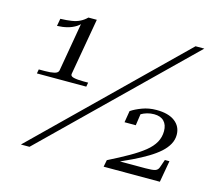

<svg xmlns="http://www.w3.org/2000/svg" viewBox="-101 -842 1123 973"><g transform="rotate(15 461.0 -355.0)"><path d="M240 -413Q237 -400 256 -395.5Q275 -391 307 -391H332L328 -369H69L73 -391H105Q135 -391 154 -395.5Q173 -400 176 -413L222 -679Q225 -682 227 -684Q229 -686 231 -686.5Q233 -687 233 -685Q223 -667 203.5 -654.5Q184 -642 159.5 -635.5Q135 -629 105 -628L112 -667Q146 -668 171 -672Q196 -676 214.5 -685.5Q233 -695 248 -710H292ZM810 -710H856L129 0H84ZM725 -47H563Q562 -46 561 -43.5Q560 -41 560 -38Q560 -35 561 -33Q610 -55 651.5 -75Q693 -95 727 -115.5Q761 -136 784.5 -157Q808 -178 821 -201.5Q834 -225 834 -251Q834 -295 800 -321Q766 -347 703 -347Q663 -347 628.5 -334Q594 -321 572 -306L562 -245H621L631 -314Q624 -314 618 -309Q612 -304 608.5 -298Q605 -292 604 -285Q615 -296 629 -304.5Q643 -313 660.5 -318Q678 -323 697 -323Q731 -323 749 -304.5Q767 -286 767 -253Q767 -221 752 -194Q737 -167 706.5 -142.5Q676 -118 630.5 -92Q585 -66 525 -36L518 0H813L833 -113H809L794 -70Q789 -56 775 -51.5Q761 -47 725 -47Z"/></g></svg>

Font: Roboto Serif 120pt Expanded Light
Style: Italic
Weight: 300
Width: 7
Italic angle: -10°
Designer: Greg Gazdowicz
Foundry: Commercial Type
Version: Version 1.008